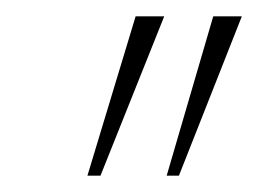

<svg xmlns="http://www.w3.org/2000/svg" viewBox="-20 -775 316 235"><path d="M184 -560 241 -755H276L199 -560ZM87 -560 146 -755H181L103 -560Z"/></svg>

Font: DM Sans 12pt Thin
Style: Italic
Weight: 250
Italic angle: -10°
Version: Version 4.004;gftools[0.9.30]